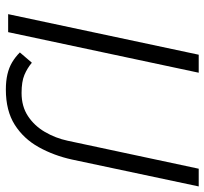

<svg xmlns="http://www.w3.org/2000/svg" viewBox="-42 -666 715 672"><g transform="rotate(90 316.0 -329.5)"><path d="M29 0 171 -667H234L92 0ZM538 -224Q524 -160 494.5 -107Q465 -54 416 -23Q367 8 293 8Q263 8 239.5 2.5Q216 -3 197.5 -14Q179 -25 163 -41L199 -83Q218 -67 241.5 -57Q265 -47 305 -47Q352 -47 386 -69.5Q420 -92 441.5 -129Q463 -166 472 -208L570 -667H632Z"/></g></svg>

Font: Epunda Sans Light
Style: Italic
Weight: 300
Italic angle: -12.0243°
Designer: Simon Atzbach
Foundry: typofactur
Version: Version 2.204